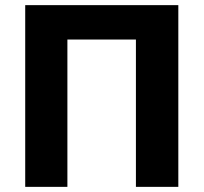

<svg xmlns="http://www.w3.org/2000/svg" viewBox="-20 -727 792 747"><path d="M673.8 0H508.8V-573.2H242.2V0H78.1V-707H673.8Z"/></svg>

Font: Pretendard JP ExtraBold
Style: Regular
Weight: 800
Designer: Base glyphs from Inter by Rasmus Andersson; Hangeul glyphs from Noto Sans CJK(Source Han Sans) by Jang Soo-young and Kan
Foundry: Kil Hyung-jin
Version: Version 1.309